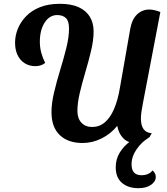

<svg xmlns="http://www.w3.org/2000/svg" viewBox="-20 -729 874 1007"><path d="M413 21Q337 21 293.5 -20.5Q250 -62 250 -141Q250 -187 263.5 -244Q277 -301 295.5 -361.5Q314 -422 328 -478Q342 -534 342 -579Q342 -619 325.5 -634.5Q309 -650 280 -650Q240 -650 214.5 -611Q189 -572 189 -509Q189 -481 196 -454Q203 -427 217 -399Q206 -390 192.5 -386Q179 -382 166 -382Q133 -382 108.5 -398Q84 -414 71.5 -441.5Q59 -469 59 -505Q59 -542 73.5 -578Q88 -614 117 -644Q146 -674 190 -691.5Q234 -709 294 -709Q353 -709 392 -691.5Q431 -674 451 -641.5Q471 -609 471 -564Q471 -519 458 -464Q445 -409 428 -352Q411 -295 398.5 -242Q386 -189 386 -147Q386 -108 407 -85.5Q428 -63 463 -63Q501 -63 529.5 -87Q558 -111 578 -157Q598 -203 609 -269L663 -577Q672 -628 699 -653.5Q726 -679 763 -679Q776 -679 791 -675.5Q806 -672 821 -666L730 -190Q724 -159 721.5 -140.5Q719 -122 719 -107Q719 -72 732.5 -52.5Q746 -33 776 -30Q764 -6 739 7.5Q714 21 688 21Q651 21 626.5 -4Q602 -29 595 -69Q561 -27 513 -3Q465 21 413 21ZM706 258Q652 258 619.5 230Q587 202 587 149Q587 105 608.5 70.5Q630 36 663 12.5Q696 -11 730 -22L766 -18V-11Q724 14 697 53Q670 92 670 133Q670 190 722 190Q740 190 755 184Q770 178 780 165Q788 172 792.5 180Q797 188 797 199Q797 223 772 240.5Q747 258 706 258Z"/></svg>

Font: Sansita Swashed Light Medium
Style: Regular
Weight: 500
Version: Version 1.003